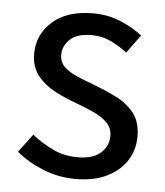

<svg xmlns="http://www.w3.org/2000/svg" viewBox="-43 -538 507 589"><g transform="rotate(5 210.5 -243.5)"><path d="M210 12Q158 12 110 -7.5Q62 -27 28 -56L70 -112Q102 -87 136 -71Q170 -55 212 -55Q259 -55 282.5 -76.5Q306 -98 306 -128Q306 -153 289.5 -169.5Q273 -186 247.5 -197.5Q222 -209 195 -219Q161 -231 128 -248Q95 -265 73 -292Q51 -319 51 -360Q51 -419 96 -459Q141 -499 220 -499Q267 -499 306 -482.5Q345 -466 373 -444L332 -388Q307 -407 280.5 -419.5Q254 -432 222 -432Q177 -432 155.5 -411.5Q134 -391 134 -364Q134 -341 149.5 -326.5Q165 -312 189.5 -301.5Q214 -291 242 -281Q276 -268 310 -251.5Q344 -235 366.5 -207.5Q389 -180 389 -134Q389 -94 368.5 -61Q348 -28 308 -8Q268 12 210 12Z"/></g></svg>

Font: Assistant ExtraLight Medium
Style: Regular
Weight: 500
Version: Version 3.000